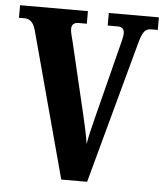

<svg xmlns="http://www.w3.org/2000/svg" viewBox="-52 -760 688 806"><g transform="rotate(5 292.5 -357.0)"><path d="M71 -613 236 0H345L505 -588C521 -650 532 -661 559 -661H585V-714H374V-661H416C436 -661 444 -651 444 -634C444 -619 437 -597 431 -572L355 -273C345 -234 335 -193 329 -158C324 -194 313 -242 305 -276L233 -581C229 -598 222 -619 222 -634C222 -651 232 -661 251 -661H286V-714H0V-661H23C42 -661 61 -652 71 -613Z"/></g></svg>

Font: Noto Serif Armenian ExtraCondensed ExtraBold
Style: Regular
Weight: 800
Width: 2
Designer: Monotype Design Team
Foundry: Monotype Imaging Inc.
Version: Version 2.008